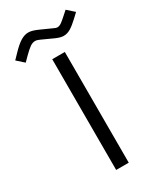

<svg xmlns="http://www.w3.org/2000/svg" viewBox="-272 -839 754 904"><g transform="rotate(-30 105.0 -387.0)"><path d="M159.2 -724.6Q167.5 -720.2 174.8 -720.2Q186 -720.2 198 -729Q210 -737.8 227.1 -753.4L249 -772.9L286.6 -739.3L262.7 -716.8Q237.3 -692.9 218.5 -681.6Q199.7 -670.4 180.7 -670.4Q163.6 -670.4 139.2 -681.2L76.2 -710Q68.8 -713.4 62.7 -715.3Q56.6 -717.3 50.3 -717.3Q36.6 -717.3 22.5 -707.3Q8.3 -697.3 -13.2 -675.8L-38.1 -650.9L-75.7 -684.6L-50.8 -710.4Q-20.5 -742.2 1 -755.1Q22.5 -768.1 42.5 -768.1Q55.2 -768.1 68.1 -763.9Q81.1 -759.8 96.2 -752.9ZM146.5 -602.5V-0.5H78.1V-602.5Z"/></g></svg>

Font: Vazirmatn RD UI Light
Style: Regular
Weight: 300
Designer: Saber Rastikerdar
Foundry: Saber Rastikerdar
Version: Version 33.003